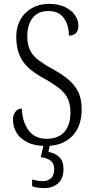

<svg xmlns="http://www.w3.org/2000/svg" viewBox="-20 -744 483 992"><path d="M217 10Q159 10 121 -9Q83 -28 65 -59Q47 -90 47 -126Q47 -149 59 -166Q71 -183 93 -183Q95 -116 127 -71.5Q159 -27 221 -27Q281 -27 312.5 -62.5Q344 -98 344 -163Q344 -206 329.5 -235.5Q315 -265 285 -288.5Q255 -312 207 -339Q160 -364 128.5 -392.5Q97 -421 80.5 -460Q64 -499 64 -554Q64 -604 85.5 -642.5Q107 -681 145.5 -702.5Q184 -724 234 -724Q282 -724 316 -707.5Q350 -691 367.5 -665.5Q385 -640 385 -613Q385 -585 372 -572.5Q359 -560 336 -560Q336 -614 310 -650.5Q284 -687 230 -687Q176 -687 148.5 -651Q121 -615 121 -558Q121 -517 133.5 -488.5Q146 -460 174 -437.5Q202 -415 247 -390Q293 -365 328 -337.5Q363 -310 382.5 -272.5Q402 -235 402 -180Q402 -90 352.5 -40Q303 10 217 10ZM206 228Q193 228 177 226Q161 224 146 218V183Q178 192 199 192Q227 192 243.5 177Q260 162 260 130Q260 100 241.5 86Q223 72 191 68L208 -9H241L230 41Q263 46 285.5 67Q308 88 308 129Q308 178 280.5 203Q253 228 206 228Z"/></svg>

Font: Noto Serif Bengali Condensed Light
Style: Regular
Weight: 300
Width: 3
Designer: Juan Bruce, Universal Thirst, Indian Type Foundry and the Monotype Design Team.
Foundry: Monotype Imaging Inc.
Version: Version 2.003; ttfautohint (v1.8.4.7-5d5b)